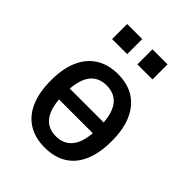

<svg xmlns="http://www.w3.org/2000/svg" viewBox="-205 -831 955 955"><g transform="rotate(45 273.0 -353.5)"><path d="M274 9Q206 9 158 -20.5Q110 -50 84.5 -108Q59 -166 59 -250Q59 -333 84.5 -390.5Q110 -448 158 -478Q206 -508 273 -508Q341 -508 388.5 -478Q436 -448 461.5 -390.5Q487 -333 487 -250Q487 -166 462 -108Q437 -50 389 -20.5Q341 9 274 9ZM273 -70Q332 -70 363 -114Q394 -158 394 -250Q394 -342 363.5 -385Q333 -428 273 -428Q214 -428 183.5 -385Q153 -342 153 -250Q153 -158 183.5 -114Q214 -70 273 -70ZM121 -211V-287H425V-211ZM307 -610V-716H413V-610ZM129 -610V-716H235V-610Z"/></g></svg>

Font: Nunito Sans 7pt Condensed SemiBold
Style: Regular
Weight: 600
Width: 3
Designer: Vernon Adams
Foundry: Vernon Adams
Version: Version 3.101;gftools[0.9.27]